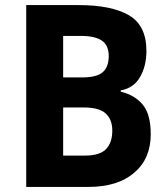

<svg xmlns="http://www.w3.org/2000/svg" viewBox="-20 -734 661 754"><path d="M289 -714Q418 -714 486.5 -674Q555 -634 555 -534Q555 -475 530 -431.5Q505 -388 454 -379V-374Q509 -361 540.5 -323Q572 -285 572 -207Q572 -111 507 -55.5Q442 0 328 0H83V-714ZM303 -430Q360 -430 383.5 -450.5Q407 -471 407 -514Q407 -556 380 -574.5Q353 -593 297 -593H228V-430ZM228 -312V-123H313Q372 -123 396.5 -148.5Q421 -174 421 -221Q421 -264 395.5 -288Q370 -312 308 -312Z"/></svg>

Font: Noto Sans Gurmukhi UI SemiCondensed
Style: Bold
Weight: 700
Width: 4
Designer: Jelle Bosma - Monotype Design Team
Foundry: Monotype Imaging Inc.
Version: Version 2.004; ttfautohint (v1.8.4.7-5d5b)